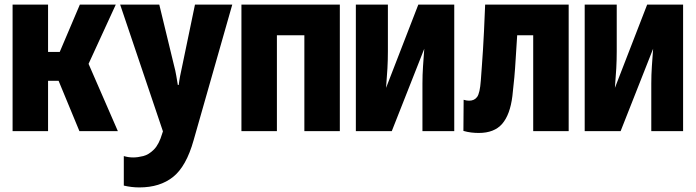

<svg xmlns="http://www.w3.org/2000/svg" viewBox="-20 -573 3040 839"><path d="M35 0V-553H190V-346H241L329 -553H486L367 -294L495 0H327L236 -220H190V0Z M589 246Q555 246 521 238V109Q541 115 562 115Q582 115 606 109Q630 103 652.5 80.5Q675 58 689 10L692 1L505 -553H676L739 -293Q747 -263 750.5 -241Q754 -219 757 -202H761Q763 -219 767 -240.5Q771 -262 778 -293L832 -553H995L826 40Q794 154 736.5 200Q679 246 589 246Z M1035 0V-553H1465V0H1310V-419H1190V0Z M1535 0V-553H1675V-349Q1675 -310 1673 -274.5Q1671 -239 1667 -189L1808 -553H1965V0H1826V-208Q1826 -246 1828.5 -283Q1831 -320 1834 -360L1692 0Z M2072 8Q2056 8 2039 6Q2022 4 2005 -1L2006 -137Q2019 -133 2030 -133Q2053 -133 2065 -149.5Q2077 -166 2081 -220Q2084 -258 2086 -289Q2088 -320 2090.5 -355Q2093 -390 2095 -437Q2097 -484 2100 -553H2465V0H2310V-419H2240Q2236 -361 2233.5 -317Q2231 -273 2227.5 -234.5Q2224 -196 2219 -153Q2209 -72 2174.5 -32Q2140 8 2072 8Z M2535 0V-553H2675V-349Q2675 -310 2673 -274.5Q2671 -239 2667 -189L2808 -553H2965V0H2826V-208Q2826 -246 2828.5 -283Q2831 -320 2834 -360L2692 0Z"/></svg>

Font: Noto Sans Mono ExtraCondensed Black
Style: Regular
Weight: 900
Width: 2
Designer: Monotype Design Team
Foundry: Monotype Imaging Inc.
Version: Version 2.014